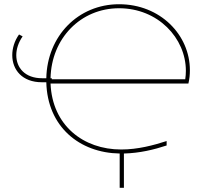

<svg xmlns="http://www.w3.org/2000/svg" viewBox="-20 -723 985 908"><path d="M178 -334H199C204 -124 356 0 546 3V165H566V3C641 1 707 -15 768 -35V-56C706 -36 632 -16 553 -16C374 -16 227 -130 219 -328H871C876 -349 878 -370 878 -391C878 -558 738 -703 543 -703C350 -703 203 -553 199 -353H179C98 -353 57 -403 57 -462C57 -491 67 -522 87 -551L70 -560C48 -529 38 -494 38 -462C38 -393 85 -334 178 -334ZM219 -353C223 -542 362 -684 543 -684C727 -684 859 -543 859 -388C859 -375 858 -361 856 -348H225V-353Z"/></svg>

Font: Chess Sans Thin
Style: Regular
Weight: 100
Designer: Wolf Bōese
Foundry: Wolf Bōese
Version: Version 7.223;Glyphs 3.3 (3306)